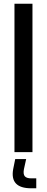

<svg xmlns="http://www.w3.org/2000/svg" viewBox="-20 -820 253 1035"><path d="M58 0V-800H155V0ZM175.5 195H148.5Q32.5 195 51 92L62 37.5H121L109 92Q104 118.5 113.5 130Q123 141.5 149 141.5H175.5Z"/></svg>

Font: Big Shoulders Stencil Text SemiBold
Style: Regular
Weight: 600
Designer: Patric King
Foundry: XO Type Co
Version: Version 1.000